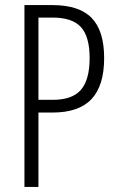

<svg xmlns="http://www.w3.org/2000/svg" viewBox="-20 -734 464 754"><path d="M76 0V-714H186Q291 -714 340 -663.5Q389 -613 389 -506Q389 -398 339.5 -345Q290 -292 186 -292H131V0ZM131 -342H188Q264 -342 298 -381.5Q332 -421 332 -506Q332 -590 298 -627.5Q264 -665 186 -665H131Z"/></svg>

Font: Noto Sans ExtraCondensed Light
Style: Regular
Weight: 300
Width: 2
Designer: Monotype Design Team
Foundry: Monotype Imaging Inc.
Version: Version 2.013; ttfautohint (v1.8.4.7-5d5b)